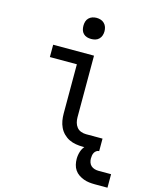

<svg xmlns="http://www.w3.org/2000/svg" viewBox="-134 -821 878 1099"><g transform="rotate(15 305.5 -271.5)"><path d="M413 0Q393 0 372 -3.5Q351 -7 332.5 -16Q314 -25 299 -40Q284 -55 275 -74Q266 -93 262.5 -113.5Q259 -134 259 -155V-447H99V-520H341V-155Q341 -139 345 -124Q349 -109 358.5 -97Q368 -85 383 -79.5Q398 -74 413 -74H511V0ZM300 -608Q287 -608 275 -611.5Q263 -615 254 -624Q245 -633 241.5 -645Q238 -657 238 -670Q238 -683 241.5 -695Q245 -707 254 -716Q263 -725 275 -729Q287 -733 300 -733Q313 -733 325 -729Q337 -725 346 -716Q355 -707 359 -695Q363 -683 363 -670Q363 -657 359 -645Q355 -633 346 -624Q337 -615 325 -611.5Q313 -608 300 -608ZM536 190Q519 190 502 188Q485 186 469 180Q453 174 439 164.5Q425 155 415.5 141Q406 127 402 110Q398 93 398 76Q398 54 405 32Q412 10 428.5 -6Q445 -22 467 -28.5Q489 -35 511 -35V0Q502 0 494.5 5.5Q487 11 483 18.5Q479 26 477.5 35Q476 44 476 53Q476 65 480 76.5Q484 88 492.5 95.5Q501 103 512.5 106.5Q524 110 536 110H611V190Z"/></g></svg>

Font: Iosevka Meiseki Sans
Style: Regular
Weight: 400
Monospace: yes
Designer: Belleve Invis
Foundry: Belleve Invis
Version: Version 11.2.6; ttfautohint (v1.8.4)